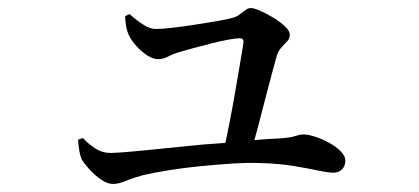

<svg xmlns="http://www.w3.org/2000/svg" viewBox="-20 -493 1040 477"><path d="M260 -36Q247 -36 231 -47Q215 -58 202 -72.5Q189 -87 183 -97Q176 -113 174 -146L186 -150Q200 -135 217 -124Q234 -113 255 -113Q267 -113 302 -116Q337 -119 384.5 -124Q432 -129 485 -134Q513 -136 540 -138Q545 -161 550 -187Q558 -228 565 -269Q572 -310 577.5 -342Q583 -374 585 -389Q585 -398 575 -398Q567 -398 547.5 -394.5Q528 -391 504.5 -385Q481 -379 459 -373Q437 -367 423 -363Q408 -358 396.5 -352Q385 -346 372 -346Q361 -346 346.5 -355Q332 -364 319 -378.5Q306 -393 300 -406Q295 -417 293 -429.5Q291 -442 291 -453L302 -458Q316 -445 334 -433Q352 -421 367 -421Q383 -421 408.5 -424Q434 -427 463.5 -431.5Q493 -436 519 -440.5Q545 -445 559 -449Q567 -451 574.5 -456.5Q582 -462 589 -467.5Q596 -473 603 -473Q611 -473 627 -466Q643 -459 660 -448.5Q677 -438 688.5 -427Q700 -416 700 -407Q700 -397 693 -390L679 -375Q672 -367 668 -356Q664 -341 656 -312Q648 -283 639 -247.5Q630 -212 621 -178Q616 -160 612 -145Q646 -148 673 -149Q702 -151 713.5 -155Q725 -159 733 -159Q746 -159 764 -153Q782 -147 799 -137.5Q816 -128 827 -116.5Q838 -105 838 -94Q838 -81 830 -72.5Q822 -64 808 -64Q795 -64 769.5 -69.5Q744 -75 707 -81Q670 -87 623 -88Q594 -89 555.5 -86.5Q517 -84 476.5 -80Q436 -76 399 -70Q362 -64 336 -58Q310 -51 292.5 -43.5Q275 -36 260 -36Z"/></svg>

Font: Noto Serif HK ExtraLight Medium
Style: Regular
Weight: 500
Version: Version 2.002-H1;hotconv 1.1.0;makeotfexe 2.6.0